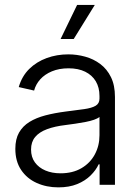

<svg xmlns="http://www.w3.org/2000/svg" viewBox="-20 -770 576 800"><path d="M223.1 10.7Q173.8 10.7 133.1 -7.6Q92.3 -25.9 68.1 -61.8Q43.9 -97.7 43.9 -149.9Q43.9 -190.4 59.3 -217.5Q74.7 -244.6 102.8 -262Q130.9 -279.3 169.2 -289.3Q207.5 -299.3 253.4 -305.2Q299.8 -311 331.1 -315.4Q362.3 -319.8 378.4 -329.3Q394.5 -338.9 394.5 -358.9V-370.1Q394.5 -405.3 379.2 -431.2Q363.8 -457 335 -471.2Q306.2 -485.4 265.6 -485.4Q226.6 -485.4 196.5 -472.9Q166.5 -460.4 147.7 -439.5Q128.9 -418.5 122.1 -392.6L58.1 -407.2Q71.3 -452.6 101.8 -482.7Q132.3 -512.7 174.6 -528.1Q216.8 -543.5 264.6 -543.5Q300.3 -543.5 335 -533.9Q369.6 -524.4 397.7 -503.4Q425.8 -482.4 442.4 -448.5Q459 -414.6 459 -366.2V0H395V-85.4H391.1Q379.9 -61 357.4 -38.8Q335 -16.6 301.5 -2.9Q268.1 10.7 223.1 10.7ZM232.4 -47.9Q282.7 -47.9 319.1 -69.1Q355.5 -90.3 375 -126.5Q394.5 -162.6 394.5 -206.5V-282.7Q387.2 -276.4 371.8 -271Q356.4 -265.6 335.9 -261.7Q315.4 -257.8 293.7 -254.6Q272 -251.5 252.9 -249Q208 -243.7 175.8 -231.7Q143.6 -219.7 126.5 -199.2Q109.4 -178.7 109.4 -147Q109.4 -115.2 125.5 -93.3Q141.6 -71.3 169.2 -59.6Q196.8 -47.9 232.4 -47.9ZM232.4 -607.4 301.3 -749.5H375L287.1 -607.4Z"/></svg>

Font: Inter 20pt Light
Style: Regular
Weight: 300
Version: Version 4.001;git-66647c0bb